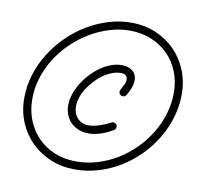

<svg xmlns="http://www.w3.org/2000/svg" viewBox="-78 -777 936 872"><g transform="rotate(10 390.0 -340.5)"><path d="M740.7 -410.2Q740.7 -355.5 725.1 -303Q709.5 -250.5 681.4 -203.9Q653.3 -157.2 614.5 -118.2Q575.7 -79.1 529.1 -50.5Q482.4 -22 429.4 -6.1Q376.5 9.8 320.8 9.8Q260.7 9.8 209.2 -11.5Q157.7 -32.7 119.9 -70.1Q82 -107.4 60.5 -158.7Q39.1 -210 39.1 -270Q39.1 -325.7 55.4 -378.7Q71.8 -431.6 101.1 -478.3Q130.4 -524.9 169.9 -564.2Q209.5 -603.5 256.3 -631.6Q303.2 -659.7 354.7 -675.5Q406.2 -691.4 459 -691.4Q519.5 -691.4 571 -670.2Q622.6 -648.9 660.4 -611.1Q698.2 -573.2 719.5 -521.7Q740.7 -470.2 740.7 -410.2ZM320.8 -26.9Q370.6 -26.9 418.7 -41.5Q466.8 -56.2 509.3 -82Q551.8 -107.9 587.6 -144Q623.5 -180.2 649.4 -222.7Q675.3 -265.1 689.7 -313Q704.1 -360.8 704.1 -410.6Q704.1 -463.4 686 -508.3Q668 -553.2 635.3 -585.7Q602.5 -618.2 557.6 -636.5Q512.7 -654.8 459.5 -654.8Q412.1 -654.8 365.2 -640.4Q318.4 -626 275.6 -600.3Q232.9 -574.7 196.3 -539.3Q159.7 -503.9 132.8 -461.4Q106 -418.9 90.8 -370.8Q75.7 -322.8 75.7 -272Q75.7 -219.2 93.8 -174.3Q111.8 -129.4 144 -96.7Q176.3 -64 221.4 -45.4Q266.6 -26.9 320.8 -26.9ZM276.9 -273.9Q276.9 -257.3 282 -243.4Q287.1 -229.5 296.4 -219.5Q305.7 -209.5 318.8 -203.9Q332 -198.2 347.7 -198.2Q359.9 -198.2 372.1 -200.7Q384.3 -203.1 395.8 -206.8Q407.2 -210.4 417.5 -214.8Q427.7 -219.2 436.5 -223.1Q444.8 -227.1 448.7 -229.2Q452.6 -231.4 456.5 -231.4Q463.4 -231.4 469.2 -226.6Q475.1 -221.7 475.1 -213.4Q475.1 -202.6 463.9 -196.3Q460.4 -194.3 450.2 -188.7Q439.9 -183.1 425.3 -177.2Q410.6 -171.4 392.3 -166.7Q374 -162.1 354.5 -162.1Q331.5 -162.1 311 -169.4Q290.5 -176.8 274.9 -191.2Q259.3 -205.6 250.2 -226.3Q241.2 -247.1 241.2 -273.4Q241.2 -297.4 249.8 -323.2Q258.3 -349.1 272.9 -373.5Q287.6 -397.9 307.9 -419.9Q328.1 -441.9 351.3 -458.5Q374.5 -475.1 400.1 -484.6Q425.8 -494.1 451.2 -494.1Q464.4 -494.1 476.8 -490.5Q489.3 -486.8 498.5 -479.7Q507.8 -472.7 513.4 -461.9Q519 -451.2 519 -436.5Q519 -424.8 515.9 -413.1Q512.7 -401.4 508.5 -391.8Q504.4 -382.3 500.2 -375Q496.1 -367.7 494.6 -364.7Q489.3 -355.5 478.5 -355.5Q470.7 -355.5 465.6 -360.6Q460.4 -365.7 460.4 -373Q460.4 -377.9 463.6 -384.5Q466.8 -391.1 470.7 -397.9Q475.1 -406.2 478.8 -414.1Q482.4 -421.9 482.4 -429.2Q482.4 -433.1 481.7 -438.2Q481 -443.4 478 -447.8Q475.1 -452.1 469 -455.1Q462.9 -458 452.1 -458Q432.1 -458 411.1 -450Q390.1 -441.9 370.8 -428.2Q351.6 -414.6 334.5 -396.2Q317.4 -377.9 304.4 -357.7Q291.5 -337.4 284.2 -315.7Q276.9 -293.9 276.9 -273.9Z"/></g></svg>

Font: Sacramento
Style: Regular
Weight: 400
Designer: Astigmatic (AOETI)
Foundry: Astigmatic (AOETI)
Version: Version 1.000